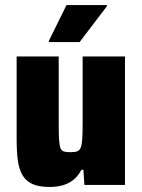

<svg xmlns="http://www.w3.org/2000/svg" viewBox="-20 -734 563 762"><path d="M177 8Q134 8 108 -4Q82 -16 68.5 -40Q55 -64 50.5 -99.5Q46 -135 46 -183V-510H213V-237Q213 -199 214.5 -177.5Q216 -156 220.5 -145.5Q225 -135 234.5 -132.5Q244 -130 260 -130Q277 -130 286.5 -133.5Q296 -137 300.5 -148.5Q305 -160 306.5 -183.5Q308 -207 308 -246V-510H476V0H315L311 -60H303Q290 -35 271 -20Q252 -5 228.5 1.5Q205 8 177 8ZM174 -567V-572L244 -714H404V-709L296 -567Z"/></svg>

Font: Saira SemiCondensed ExtraBold
Style: Regular
Weight: 800
Width: 4
Designer: Hector Gatti with collaboration of the Omnibus-Type team
Foundry: Omnibus-Type
Version: Version 1.101